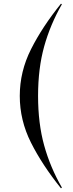

<svg xmlns="http://www.w3.org/2000/svg" viewBox="-20 -808 393 1039"><path d="M87 -289Q87 -421 148 -542Q209 -663 310 -788L315 -785Q252 -675 219 -556.5Q186 -438 186 -289Q186 -140 219 -21Q252 98 315 207L310 211Q208 84 147.5 -36.5Q87 -157 87 -289Z"/></svg>

Font: Nyght Serif
Style: Regular
Weight: 400
Designer: Maksym Kobuzan
Version: Version 0.410;July 4, 2025;FontCreator 15.0.0.2958 64-bit